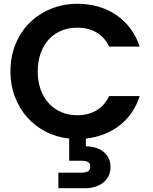

<svg xmlns="http://www.w3.org/2000/svg" viewBox="-20 -727 808 1013"><path d="M35 -350Q35 -428 62 -494Q89 -560 136.5 -607Q184 -654 249 -680.5Q314 -707 389 -707Q447 -707 499 -692Q551 -677 593.5 -648Q636 -619 667.5 -577Q699 -535 717 -481H556Q531 -532 488 -556.5Q445 -581 388 -581Q342 -581 303.5 -565Q265 -549 237.5 -519Q210 -489 194.5 -446Q179 -403 179 -350Q179 -297 194.5 -254.5Q210 -212 237.5 -182Q265 -152 303.5 -135.5Q342 -119 388 -119Q445 -119 488 -144Q531 -169 556 -220H717Q685 -122 610 -64.5Q535 -7 433 4V45Q458 45 481.5 51.5Q505 58 523 71.5Q541 85 552 105.5Q563 126 563 154Q563 182 552 203Q541 224 522.5 238Q504 252 480 259Q456 266 430 266H288V184H407Q430 184 443 177.5Q456 171 456 152Q456 133 443 127Q430 121 407 121H345V4Q278 -3 221 -32.5Q164 -62 123 -108.5Q82 -155 58.5 -216.5Q35 -278 35 -350Z"/></svg>

Font: SVN-Poppins SemiBold
Style: Regular
Weight: 600
Designer: Ninad Kale (Devanagari), Jonny Pinhorn (Latin)
Foundry: Indian Type Foundry
Version: Version 3.002 2017